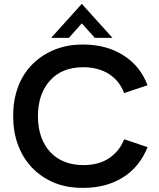

<svg xmlns="http://www.w3.org/2000/svg" viewBox="-20 -938 805 974"><path d="M402.5 15H398Q318 15 254 -11.5Q188 -39.5 142 -88Q95.5 -137 71 -204Q47 -269 47 -344.5V-355.5Q47 -408 58.5 -454.5Q70.5 -503.5 93 -544Q115.5 -584 148 -615.5Q180.5 -647 220 -668.5Q260 -690.5 305.5 -701.5Q348.5 -712 396 -712H402.5Q520.5 -712 606.5 -657Q691 -604 728.5 -505.5L610 -466Q598 -496.5 579 -521Q559.5 -545 533.5 -562Q507.5 -579 474.5 -588Q441.5 -597 402.5 -597Q294 -597 233.5 -529Q172.5 -461.5 172.5 -349Q172.5 -290 189 -243.5Q205.5 -198 236 -165.5Q266 -133.5 308.5 -117Q351 -100.5 402.5 -100.5Q481.5 -100.5 533.5 -135.5Q586 -171 610 -231.5L728.5 -191.5Q689.5 -93 606 -39.5Q521 15 402.5 15ZM550.5 -746H461L395 -819.5L329.5 -746H239.5L395 -918.5Z"/></svg>

Font: Acari Sans Neue
Style: Bold
Weight: 700
Designer: Alfredo Marco Pradil (font), Cristiano Sobral (main changes)
Foundry: Hanken Design Co. (font), Cristiano Sobral (main changes)
Version: Version 2.459;March 19, 2022;FontCreator 14.0.0.2808 64-bit;